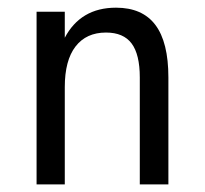

<svg xmlns="http://www.w3.org/2000/svg" viewBox="-20 -485 540 505"><path d="M422.9 -281.2V0H347.7V-281.2Q347.7 -341.8 326.2 -370.6Q304.7 -399.4 258.8 -399.4Q207 -399.4 178.7 -362.8Q150.4 -326.2 150.4 -255.9V0H76.2V-454.1H150.4V-385.7Q170.9 -424.8 204.6 -444.8Q238.3 -464.8 285.2 -464.8Q354.5 -464.8 388.7 -419.4Q422.9 -374 422.9 -281.2Z"/></svg>

Font: BabelStone Flags PUA
Style: Regular
Weight: 400
Designer: Andrew West
Foundry: BabelStone
Version: Version 4.12